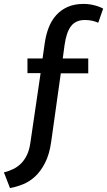

<svg xmlns="http://www.w3.org/2000/svg" viewBox="-34 -770 546 979"><path d="M227 -47Q218 17 196 60Q174 103 145.5 129.5Q117 156 83.5 169.5Q50 183 17 189L-14 109Q11 103 33.5 92Q56 81 73.5 63.5Q91 46 103.5 20Q116 -6 121 -43L173 -397H106V-472H183L194 -549Q200 -592 214 -628.5Q228 -665 252 -692Q276 -719 310.5 -734.5Q345 -750 392 -750Q419 -750 445.5 -743.5Q472 -737 492 -726L467 -654Q436 -668 399 -668Q352 -668 328 -636.5Q304 -605 295 -539L286 -472H416V-396H276Z"/></svg>

Font: Ek Mukta Medium
Style: Regular
Weight: 500
Designer: Girish Dalvi and Yashodeep Gholap
Foundry: Ek Type
Version: Version 2.538;PS 1.002;hotconv 16.6.51;makeotf.lib2.5.65220;